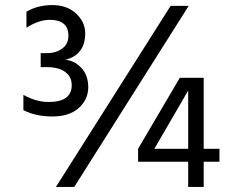

<svg xmlns="http://www.w3.org/2000/svg" viewBox="-20 -735 906 755"><path d="M781 0H720V-99H523V-150L687 -429H781V-150H843V-99H781ZM720 -150V-379L587 -150ZM72 -302V-362Q122 -334 171 -334Q262 -334 262 -400Q262 -433 236.5 -452Q211 -471 164 -471H140V-526H164Q200 -526 224.5 -544Q249 -562 249 -594Q249 -657 176 -657Q132 -657 84 -626V-689Q128 -715 186 -715Q244 -715 279.5 -681.5Q315 -648 315 -604Q315 -560 294 -534Q273 -508 236 -500Q273 -497 300 -468Q327 -439 327 -391.5Q327 -344 290 -310.5Q253 -277 186.5 -277Q120 -277 72 -302ZM272 0H200L651 -712H722Z"/></svg>

Font: Hind Madurai
Style: Regular
Weight: 400
Designer: Jyotish Sonowal
Foundry: Indian Type Foundry
Version: Version 0.702;PS 1.0;hotconv 1.0.81;makeotf.lib2.5.63406